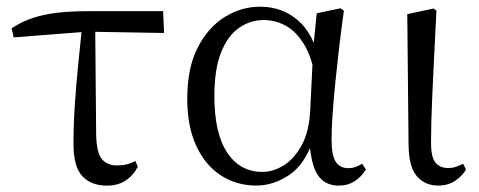

<svg xmlns="http://www.w3.org/2000/svg" viewBox="-20 -551 1459 585"><path d="M21.7 -437.1 15.5 -465Q45.8 -484.8 79 -495.9Q112.2 -507.1 153.9 -512.1Q195.6 -517 251.4 -517H477L479.9 -450.5L245.4 -454.5ZM305.2 14.6Q257.7 14.6 230.8 -14.3Q203.9 -43.2 203.9 -112.1Q203.9 -170.4 208 -232.2Q212.1 -293.9 218.4 -355.7Q224.8 -417.4 230.5 -474.9H270L273 -136.8Q275 -83.2 291.5 -65Q307.9 -46.9 336.5 -46.9Q353.3 -46.9 366.7 -50.3Q380.1 -53.7 392.3 -60.7L399.9 -42.7Q385 -15 361.8 -0.2Q338.6 14.6 305.2 14.6Z M760.8 14.4Q700.7 14.4 652.8 -16.7Q604.9 -47.8 577.7 -107.2Q550.5 -166.5 550.5 -250.6Q550.5 -344.2 582.6 -406.4Q614.6 -468.5 665.3 -499.6Q716.1 -530.6 772.2 -530.6Q839.2 -530.6 887.5 -489.4Q935.8 -448.1 955.7 -358.5H963.3L941.5 -312.6Q929.5 -379.3 905.1 -418.1Q880.6 -456.9 849.2 -473.4Q817.8 -490 783.7 -490Q743.8 -490 709.5 -467Q675.2 -444 654.2 -392.9Q633.2 -341.7 633.2 -257.8Q633.2 -144.9 672.3 -86Q711.4 -27.2 779.4 -27.2Q811.3 -27.2 843 -46.2Q874.8 -65.2 898.1 -106.4Q921.3 -147.6 925.1 -212.9L934.4 -403.1L945 -510.5L1017.8 -525.8L1027.8 -518.4Q1020.4 -466.9 1013.8 -410.4Q1007.2 -353.9 1001.7 -299.8Q996.2 -245.7 993.2 -200.8Q990.2 -155.9 990.2 -126.6Q990.2 -76.9 1003.2 -57.8Q1016.2 -38.7 1040.6 -38.7Q1054.4 -38.7 1064.2 -42.6Q1074 -46.5 1083.5 -52L1094.8 -34.9Q1082.5 -13.4 1061.2 0.6Q1039.9 14.6 1012.4 14.6Q970 14.6 948.4 -17.4Q926.8 -49.4 922.1 -127.8L934.9 -128.2Q910.3 -50.9 861.8 -18.3Q813.4 14.4 760.8 14.4Z M1315.8 14.4Q1274.3 14.4 1249.7 -14.5Q1225.2 -43.4 1224.8 -111.9L1220.9 -507.9L1301 -525L1309.8 -518.8Q1305.3 -430.3 1302.2 -367.2Q1299.1 -304.2 1297.1 -259Q1295.1 -213.9 1294.2 -180.2Q1293.3 -146.5 1293.3 -117.6Q1293.3 -70.5 1307.4 -54.8Q1321.4 -39.1 1345 -39.1Q1359.8 -39.1 1370.5 -43.2Q1381.3 -47.3 1390.9 -52L1399.8 -34.8Q1390.5 -16.9 1368.5 -1.3Q1346.5 14.4 1315.8 14.4Z"/></svg>

Font: Noto Serif HK ExtraLight
Style: Regular
Weight: 200
Designer: Ryoko NISHIZUKA 西塚涼子 (kana & ideographs); Frank Grießhammer (Latin, Greek & Cyrillic); Wenlong ZHANG 张文龙 (bopomofo); San
Foundry: Adobe
Version: Version 2.002-H1;hotconv 1.1.0;makeotfexe 2.6.0